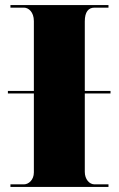

<svg xmlns="http://www.w3.org/2000/svg" viewBox="-20 -734 466 754"><path d="M21 0H406V-10H351C331 -10 313 -30 313 -59V-367H414V-377H313V-650C313 -687 327 -704 351 -704H406V-714H21V-704H74C92 -704 113 -687 113 -651V-377H11V-367H113V-57C113 -27 92 -10 74 -10H21Z"/></svg>

Font: Noto Serif Display Black
Style: Regular
Weight: 900
Designer: Monotype Design Team
Foundry: Monotype Imaging Inc.
Version: Version 2.009